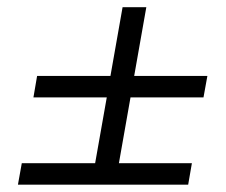

<svg xmlns="http://www.w3.org/2000/svg" viewBox="-20 -619 626 533"><path d="M72.8 -348.6H276.4L244.1 -166H40.5L29.8 -106.4H502.4L512.7 -166H310.1L342.3 -348.6H544.9L555.7 -408.2H352.5L386.2 -599.1H320.3L286.6 -408.2H83Z"/></svg>

Font: Cascadia Code NF Light
Style: Italic
Weight: 300
Italic angle: -10°
Monospace: yes
Designer: Aaron Bell
Foundry: Saja Typeworks
Version: Version 2404.023